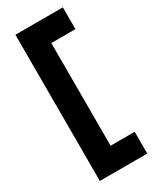

<svg xmlns="http://www.w3.org/2000/svg" viewBox="-236 -894 871 1069"><g transform="rotate(-30 200.0 -360.0)"><path d="M372 110V-30H217V-690H372V-830H67V110Z"/></g></svg>

Font: Tekne LDO ExtraBold
Style: Regular
Weight: 800
Monospace: yes
Designer: Alessio Laiso, Mario Rullo, Paolo Rosset
Foundry: Alessio Laiso
Version: Version 1.000;hotconv 1.0.109;makeotfexe 2.5.65596